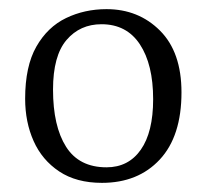

<svg xmlns="http://www.w3.org/2000/svg" viewBox="-20 -762 452 420"><path d="M203 -362Q147 -362 109.5 -387Q72 -412 53.5 -453.5Q35 -495 35 -546Q35 -617 59.5 -660Q84 -703 124.5 -722.5Q165 -742 213 -742Q283 -742 330 -695Q377 -648 377 -560Q377 -464 329.5 -413Q282 -362 203 -362ZM213 -396Q261 -396 288 -434.5Q315 -473 315 -545Q315 -621 286 -665Q257 -709 202 -709Q155 -709 125.5 -674.5Q96 -640 96 -566Q96 -486 124.5 -441Q153 -396 213 -396Z"/></svg>

Font: Literata 36pt Light
Style: Regular
Weight: 300
Designer: Latin by Veronika Burian and Jose Scaglione. Greek by Irene Vlachou. Cyrillic by Vera Evstafieva.
Foundry: TypeTogether
Version: Version 3.002